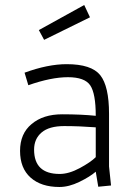

<svg xmlns="http://www.w3.org/2000/svg" viewBox="-20 -737 540 766"><path d="M218 -43Q255 -43 298.5 -66.5Q342 -90 362 -110V-229Q296 -234 236 -234Q176 -234 146 -208.5Q116 -183 116 -140Q116 -43 218 -43ZM217 9Q144 9 102 -28.5Q60 -66 60 -135Q60 -204 106 -242Q152 -281 228 -281Q304 -281 362 -275Q362 -364 340 -396.5Q318 -429 251 -429Q184 -429 93 -397L78 -447Q171 -481 246 -481Q345 -481 380 -437Q415 -393 415 -283V-73L423 3L372 8L362 -52Q339 -32 297 -11.5Q255 9 217 9ZM135 -617 316 -717 339 -668 156 -578Z"/></svg>

Font: Lekton
Style: Regular
Weight: 400
Designer: Paolo Mazzetti, Luciano Perondi, Raffaele Flato, Elena Papassissa, Emilio Macchia, Michela Povoleri, Tobias Seemiller, R
Version: Version 34.000